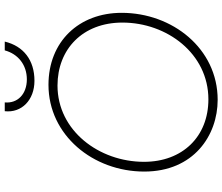

<svg xmlns="http://www.w3.org/2000/svg" viewBox="-84 -846 936 808"><g transform="rotate(-90 384.0 -442.0)"><path d="M368 6C584 6 734 -185 734 -398C734 -578 613 -706 431 -706C219 -706 66 -518 66 -303C66 -95 218 6 368 6ZM370 -33C213 -33 107 -142 107 -304C107 -493 238 -668 428 -668C581 -668 693 -562 693 -395C693 -207 562 -33 370 -33ZM448 -765C535 -765 594 -811 613 -890H576C561 -834 515 -797 454 -797C392 -797 352 -836 357 -890H320C312 -819 367 -765 448 -765Z"/></g></svg>

Font: Fixel Display 20240404 ExLight
Style: Italic
Weight: 200
Italic angle: -10°
Designer: AlfaBravo + MacPaw
Foundry: Kyrylo Tkachov, Marchela Mozhyna, Serhii Makarenko, Maria Weinstein, Zakhar Kryvoshyya
Version: Version 1.211;Glyphs 3.2 (3225)